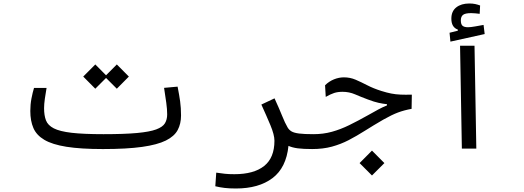

<svg xmlns="http://www.w3.org/2000/svg" viewBox="-20 -843 2970 1089"><path d="M563.5 2.4Q437.5 2.4 356.9 -10.5Q276.4 -23.4 231.7 -49.8Q187 -76.2 169.4 -116.9Q151.9 -157.7 151.9 -213.4Q151.9 -250 158.4 -284.2Q165 -318.4 172.9 -344.2H244.1Q238.8 -314 234.4 -283.2Q230 -252.4 230 -229Q230 -188.5 240.7 -160.4Q251.5 -132.3 285.2 -115Q318.8 -97.7 386.2 -89.8Q453.6 -82 566.9 -82Q685.1 -82 756.8 -88.6Q828.6 -95.2 865.7 -108.9Q902.8 -122.6 915.5 -143.8Q928.2 -165 928.2 -194.3Q928.2 -223.6 923.1 -260Q918 -296.4 910.6 -344.7L987.3 -351.6Q996.6 -304.7 1001.7 -268.1Q1006.8 -231.4 1006.8 -188Q1006.8 -141.1 987.8 -105.5Q968.8 -69.8 920.7 -45.9Q872.6 -22 785.9 -9.8Q699.2 2.4 563.5 2.4ZM642.6 -339.8 581.5 -400.9 520.5 -339.8 452.1 -408.7 520.5 -477.5 581.5 -416 642.6 -477.5 710.9 -408.7Z M1616.2 -15.6Q1603.5 108.4 1525.6 167.2Q1447.8 226.1 1317.9 226.1Q1280.8 226.1 1253.9 222.9Q1227.1 219.7 1201.2 213.4L1206.5 136.2Q1233.9 140.1 1255.4 142.6Q1276.9 145 1309.6 145Q1419.4 145 1478 98.6Q1536.6 52.2 1536.6 -44.9Q1536.6 -78.1 1513.7 -133.1Q1490.7 -188 1462.4 -250L1537.1 -285.2Q1565.4 -223.1 1580.8 -184.6Q1596.2 -146 1611.3 -120.1Q1619.6 -106 1633.5 -97.7Q1647.5 -89.4 1676.3 -85.7Q1705.1 -82 1757.8 -82Q1776.4 -82 1784.7 -74Q1793 -65.9 1793 -44.4Q1793 -17.6 1781.2 -7.6Q1769.5 2.4 1752 2.4Q1700.2 2.4 1668.9 -1.7Q1637.7 -5.9 1616.2 -15.6Z M1749.5 2.4Q1737.8 2.4 1730.7 -7.3Q1723.6 -17.1 1723.6 -41Q1723.6 -82 1757.8 -82Q1813.5 -82 1862.3 -95.5Q1911.1 -108.9 1960.9 -133.3Q2010.7 -157.7 2068.8 -190.4Q2101.6 -209 2126 -222.2Q2150.4 -235.4 2174.8 -245.1V-252Q2151.9 -254.4 2127.2 -259.8Q2102.5 -265.1 2066.4 -278.8Q2027.3 -293.5 1993.9 -307.9Q1960.4 -322.3 1922.9 -322.3Q1896 -322.3 1875.5 -315.7Q1855 -309.1 1827.6 -293.5L1823.7 -359.4Q1845.7 -381.3 1873.8 -392.8Q1901.9 -404.3 1930.7 -404.3Q1965.8 -404.3 1997.1 -390.9Q2028.3 -377.4 2063.2 -359.4Q2098.1 -341.3 2143.1 -327.1Q2173.8 -317.4 2199 -312.5Q2224.1 -307.6 2251.5 -306.4Q2278.8 -305.2 2315.9 -306.2L2314.5 -225.6Q2271.5 -217.8 2237.1 -204.8Q2202.6 -191.9 2154.3 -164.6Q2097.7 -131.8 2050.3 -101.8Q2002.9 -71.8 1957.8 -48.3Q1912.6 -24.9 1862.3 -11.2Q1812 2.4 1749.5 2.4ZM2089.8 152.3 2019.5 82 2089.8 11.2 2160.2 82Z M2599.6 0 2589.4 -583.5H2671.4L2681.6 0ZM2534.7 -606.9 2529.8 -657.2 2576.7 -668.9V-675.3Q2540 -688 2540 -737.3Q2540 -779.3 2568.1 -801.3Q2596.2 -823.2 2641.6 -823.2Q2660.6 -823.2 2675.3 -820.1Q2689.9 -816.9 2703.1 -812L2700.7 -764.6Q2689 -766.1 2676.5 -767.3Q2664.1 -768.6 2652.8 -768.6Q2619.1 -768.6 2606.4 -758.8Q2593.8 -749 2593.8 -727.5Q2593.8 -705.1 2603.5 -696.8Q2613.3 -688.5 2634.3 -688.5Q2649.4 -688.5 2674.8 -693.1Q2700.2 -697.8 2722.7 -701.7L2729 -649.9Z"/></svg>

Font: Cascadia Code NF SemiLight
Style: Regular
Weight: 350
Monospace: yes
Designer: Aaron Bell
Foundry: Saja Typeworks
Version: Version 2404.023; ttfautohint (v1.8.4)